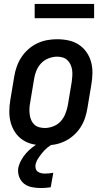

<svg xmlns="http://www.w3.org/2000/svg" viewBox="-20 -726 540 969"><path d="M205 8Q175 8 147 2Q119 -4 96 -19Q73 -34 57.5 -56.5Q42 -79 34.5 -106Q27 -133 27 -162.5Q27 -192 32 -221L52 -341Q56 -366 65 -391Q74 -416 88.5 -438Q103 -460 123.5 -478Q144 -496 168.5 -507.5Q193 -519 218 -523.5Q243 -528 268 -528Q298 -528 326 -522Q354 -516 377 -501Q400 -486 416 -463.5Q432 -441 439.5 -414Q447 -387 446.5 -357.5Q446 -328 441 -299L421 -179Q417 -154 408.5 -129Q400 -104 385.5 -82Q371 -60 350.5 -42Q330 -24 305.5 -12.5Q281 -1 255.5 3.5Q230 8 205 8ZM206 -80Q227 -80 249 -88.5Q271 -97 286 -113.5Q301 -130 309.5 -151Q318 -172 322 -193L342 -313Q344 -328 345 -343Q346 -358 344 -372.5Q342 -387 336 -400Q330 -413 320 -422.5Q310 -432 296.5 -436Q283 -440 268 -440Q247 -440 225 -431.5Q203 -423 187.5 -406.5Q172 -390 163.5 -369Q155 -348 152 -327L132 -207Q129 -192 128.5 -177Q128 -162 130 -147.5Q132 -133 137.5 -120Q143 -107 153 -97.5Q163 -88 177 -84Q191 -80 206 -80ZM186 223Q163 223 140.5 218.5Q118 214 101.5 201Q85 188 77 167Q69 146 72 123Q76 103 86.5 83.5Q97 64 111.5 47.5Q126 31 143.5 17.5Q161 4 181 -6L185 -8H250L249 0Q232 8 218.5 19.5Q205 31 193.5 45Q182 59 172 74.5Q162 90 159 107Q158 116 160.5 125.5Q163 135 171 140.5Q179 146 188 148Q197 150 207 150Q218 150 228 149Q238 148 249 146L236 219Q224 221 211 222Q198 223 186 223ZM455 -634H155V-706H455Z"/></svg>

Font: Iosevka SS18 Semibold
Style: Italic
Weight: 600
Italic angle: -9°
Monospace: yes
Designer: Belleve Invis
Foundry: Belleve Invis
Version: Version 25.1.1; ttfautohint (v1.8.4)